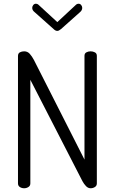

<svg xmlns="http://www.w3.org/2000/svg" viewBox="-20 -1005 613 1025"><path d="M286 -887 385 -979Q391 -985 400 -985Q408 -985 413.5 -978Q419 -971 419 -963Q419 -950 407 -940L306 -850Q294 -840 286 -840Q276 -840 266 -850L165 -940Q152 -950 152 -963Q152 -971 157.5 -978Q163 -985 171 -985Q180 -985 186 -979ZM464 0Q450 0 439 -11.5Q428 -23 420 -38L142 -579V-26Q142 -13 131.5 -6.5Q121 0 109 0Q96 0 86 -6.5Q76 -13 76 -26V-706Q76 -720 86 -725.5Q96 -731 109 -731Q127 -731 139 -717.5Q151 -704 161 -685L431 -153V-707Q431 -720 441 -725.5Q451 -731 464 -731Q476 -731 486.5 -725.5Q497 -720 497 -707V-26Q497 -13 486.5 -6.5Q476 0 464 0Z"/></svg>

Font: Dosis
Style: Book
Weight: 400
Designer: EdgarTolentino, PabloImpallari, IginoMarini
Foundry: EdgarTolentino, PabloImpallari, IginoMarini
Version: Version 1.007